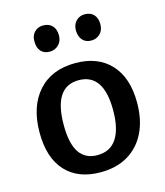

<svg xmlns="http://www.w3.org/2000/svg" viewBox="-115 -851 816 949"><g transform="rotate(-15 293.0 -376.5)"><path d="M300 -543Q415 -543 480 -473Q545 -403 545 -276Q545 -187 513.5 -123Q482 -59 423.5 -24Q365 11 283 11Q168 11 104.5 -58Q41 -127 41 -256Q41 -389 109.5 -466Q178 -543 300 -543ZM294 -457Q166 -457 166 -262Q166 -166 197 -120.5Q228 -75 289 -75Q355 -75 388 -125Q421 -175 421 -270Q421 -457 294 -457ZM407 -630Q378 -630 362 -648Q346 -666 345 -697Q345 -728 363 -746Q381 -764 407 -764Q437 -764 453.5 -746Q470 -728 470 -697Q470 -666 451.5 -648Q433 -630 407 -630ZM194 -630Q165 -630 149 -648Q133 -666 133 -697Q132 -728 150 -746Q168 -764 194 -764Q224 -764 241 -746Q258 -728 258 -697Q258 -666 239 -648Q220 -630 194 -630Z"/></g></svg>

Font: Bitter SemiBold
Style: Regular
Weight: 600
Designer: Sol Matas, and Bitter project Authors
Foundry: Sol Matas
Version: Version 2.001